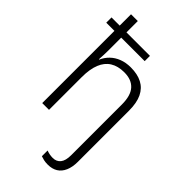

<svg xmlns="http://www.w3.org/2000/svg" viewBox="-299 -841 1162 1162"><g transform="rotate(45 281.5 -260.0)"><path d="M369 240Q349 240 334 236.5Q319 233 308 229V180Q321 185 334.5 187.5Q348 190 362 190Q393 190 411 168Q429 146 429 99V-335Q429 -411 396.5 -447Q364 -483 302 -483Q248 -483 212 -460.5Q176 -438 158 -393Q140 -348 140 -280V0H82V-618H12V-663H82V-760H140V-663H341V-618H140V-507Q140 -486 139 -468Q138 -450 137 -430H140Q153 -460 176.5 -483Q200 -506 233.5 -519Q267 -532 309 -532Q366 -532 405.5 -511.5Q445 -491 465.5 -448.5Q486 -406 486 -338V99Q486 144 472 176Q458 208 432 224Q406 240 369 240Z"/></g></svg>

Font: Noto Sans Display Light
Style: Regular
Weight: 300
Designer: Monotype Design Team
Foundry: Monotype Imaging Inc.
Version: Version 2.003